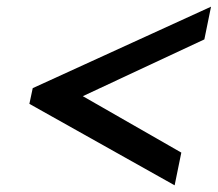

<svg xmlns="http://www.w3.org/2000/svg" viewBox="-20 -618 652 575"><path d="M68 -307 78 -354 612 -598 592 -500 228 -330 523 -161 503 -63Z"/></svg>

Font: Taviraj
Style: Bold Italic
Weight: 700
Italic angle: -12°
Designer: Katatrad Team
Foundry: CadsonDemak
Version: Version 1.001